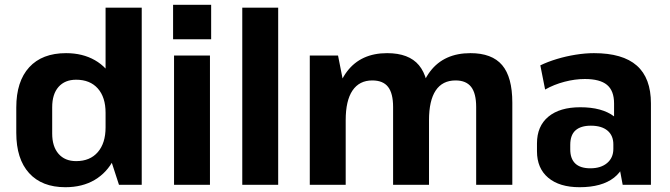

<svg xmlns="http://www.w3.org/2000/svg" viewBox="-20 -772 2798 802"><path d="M253 10Q155 10 101.5 -49Q48 -108 48 -217V-323Q48 -432 102 -491Q156 -550 256 -550Q325 -550 376.5 -520.5Q428 -491 456 -435.5Q484 -380 484 -303V-239Q484 -163 455.5 -107Q427 -51 375.5 -20.5Q324 10 253 10ZM298 -99Q356 -99 388.5 -136.5Q421 -174 421 -240V-301Q421 -366 388.5 -402.5Q356 -439 298 -439Q251 -439 224.5 -409Q198 -379 198 -324V-214Q198 -160 224.5 -129.5Q251 -99 298 -99ZM421 -172V-740H572V0H477Z M857 -540V0H707V-540ZM862 -752V-608H703V-752Z M1142 -740V0H992V-740Z M1969 -325Q1969 -382 1948 -409Q1927 -436 1883 -436Q1828 -436 1800 -394Q1772 -352 1772 -270L1719 -194V-253Q1719 -398 1777 -474Q1835 -550 1945 -550Q2035 -550 2077.5 -500Q2120 -450 2120 -343V0H1969ZM1274 -540H1392L1424 -378V0H1274ZM1622 -325Q1622 -382 1601 -409Q1580 -436 1535 -436Q1481 -436 1452.5 -394Q1424 -352 1424 -270L1372 -194V-253Q1372 -398 1430 -474Q1488 -550 1597 -550Q1688 -550 1730 -499.5Q1772 -449 1772 -343V0H1622Z M2545 -193V-340Q2545 -393 2515.5 -417.5Q2486 -442 2423 -442Q2382 -442 2338 -430.5Q2294 -419 2257 -398L2237 -499Q2268 -514 2306 -525.5Q2344 -537 2384.5 -543.5Q2425 -550 2461 -550Q2581 -550 2640 -498Q2699 -446 2699 -340V0H2581ZM2401 10Q2317 10 2270 -29.5Q2223 -69 2223 -140V-173Q2223 -245 2270.5 -284.5Q2318 -324 2404 -324Q2495 -324 2545.5 -285.5Q2596 -247 2596 -176V-142Q2596 -70 2545 -30Q2494 10 2401 10ZM2446 -69Q2490 -69 2516 -91Q2542 -113 2542 -150V-169Q2542 -206 2517.5 -226.5Q2493 -247 2448 -247Q2406 -247 2384 -227.5Q2362 -208 2362 -167V-148Q2362 -109 2383 -89Q2404 -69 2446 -69Z"/></svg>

Font: Pathway Extreme SemiCondensed
Style: Bold
Weight: 700
Width: 4
Version: Version 1.001;gftools[0.9.26]